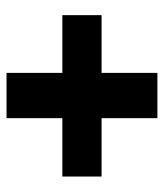

<svg xmlns="http://www.w3.org/2000/svg" viewBox="24 -600 513 602"><g transform="rotate(-90 281.0 -299.5)"><path d="M211 -63V-536H353V-63ZM28 -238V-361H534V-238Z"/></g></svg>

Font: Yaldevi ExtraLight
Style: Bold
Weight: 700
Version: Version 1.100